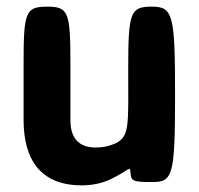

<svg xmlns="http://www.w3.org/2000/svg" viewBox="-20 -548 599 578"><path d="M267 -104C216 -104 192 -134 192 -186V-357C192 -512 186 -528 122 -528C57 -528 51 -512 51 -358V-187C51 -64 105 10 226 10C260 10 288 3 312 -8C373 -37 371 -52 373 -27C375 -2 381 0 441 0C501 0 507 -24 507 -264C507 -504 501 -528 437 -528C372 -528 366 -511 366 -341C366 -171 371 -139 329 -117C312 -109 292 -104 267 -104Z"/></svg>

Font: Asimov Print
Style: A
Weight: 500
Designer: Google
Version: Version 2.000980: 2014